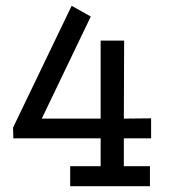

<svg xmlns="http://www.w3.org/2000/svg" viewBox="-20 -642 592 662"><path d="M222 0V-69H327V-165H26L25 -202L227 -622L293 -585L124 -233H327V-502H408L407 -233L501 -234V-165H407V-69H497V0Z"/></svg>

Font: Podkova VF Beta
Style: Regular
Weight: 400
Designer: Ilya Yudin
Foundry: Cyreal (www.cyreal.org)
Version: Version 2.100